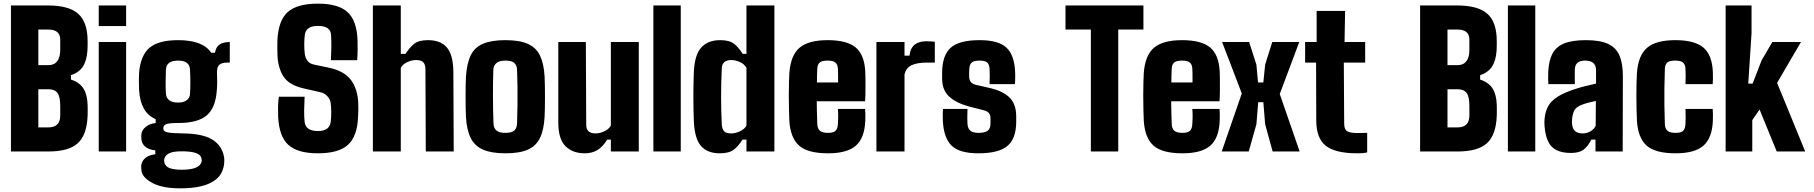

<svg xmlns="http://www.w3.org/2000/svg" viewBox="-20 -830 9941 1052"><path d="M40 0V-800H245Q357 -800 408.5 -754.5Q460 -709 460 -605Q460 -591 460 -578Q460 -565 459 -552Q455 -497 434 -465Q413 -433 369 -418V-394Q415 -379 436.5 -346Q458 -313 460 -257Q461 -227 460 -195Q456 -91 406.5 -45.5Q357 0 245 0ZM190 -473H245Q277 -473 293.5 -494.5Q310 -516 310 -556V-613Q310 -668 245 -668H190ZM190 -132H245Q310 -132 310 -197V-250Q310 -300 295 -320.5Q280 -341 245 -341H190Z M521 -687V-800H671V-687ZM521 0V-600H671V0Z M970 202Q873 202 819 174.5Q765 147 756 111Q755 104 754 93Q753 82 754 74Q758 51 776.5 35.5Q795 20 831 15V-6Q763 -14 755 -64Q754 -76 754 -82.5Q754 -89 755 -97Q758 -118 778.5 -135Q799 -152 833 -156V-177Q790 -196 768 -235.5Q746 -275 742 -337Q741 -368 741 -388.5Q741 -409 742 -430Q750 -527 799.5 -568.5Q849 -610 956 -610Q1092 -610 1137 -541H1158Q1163 -572 1182 -585.5Q1201 -599 1239 -600V-487H1223Q1198 -487 1183.5 -476.5Q1169 -466 1169 -437Q1170 -394 1170 -375Q1170 -356 1168 -337Q1162 -240 1113 -198Q1064 -156 956 -156H953Q906 -156 890.5 -149.5Q875 -143 875 -129V-124Q875 -109 899.5 -104.5Q924 -100 982 -99Q1089 -98 1142 -66Q1195 -34 1207 27Q1209 35 1209 48Q1209 61 1207 75Q1199 123 1166.5 150.5Q1134 178 1083.5 190Q1033 202 970 202ZM956 -268Q985 -268 1002.5 -280.5Q1020 -293 1021 -315Q1025 -376 1021 -450Q1018 -498 956 -498Q891 -498 889 -448Q888 -410 887.5 -380.5Q887 -351 889 -319Q892 -268 956 -268ZM976 100Q1066 100 1082 63Q1089 47 1081 30Q1074 14 1047 6.5Q1020 -1 976 -1Q932 -1 910 8.5Q888 18 882 35Q879 42 879.5 50.5Q880 59 882 65Q889 84 912 92Q935 100 976 100Z M1722 10Q1610 10 1559.5 -36.5Q1509 -83 1504 -191Q1503 -215 1503.5 -245.5Q1504 -276 1508 -300H1649Q1647 -263 1646.5 -227.5Q1646 -192 1649 -163Q1654 -112 1722 -112Q1786 -112 1792 -163Q1798 -214 1792 -264Q1790 -285 1774 -302.5Q1758 -320 1734 -325L1642 -346Q1563 -364 1532.5 -412Q1502 -460 1500 -535Q1499 -575 1500 -610Q1505 -717 1556 -763.5Q1607 -810 1722 -810Q1834 -810 1884.5 -763.5Q1935 -717 1939 -610Q1940 -588 1939.5 -557Q1939 -526 1937 -500H1793Q1795 -535 1795.5 -569.5Q1796 -604 1794 -638Q1792 -688 1722 -688Q1656 -688 1650 -638Q1644 -587 1650 -535Q1652 -515 1664 -498Q1676 -481 1701 -476L1782 -459Q1867 -441 1903.5 -391Q1940 -341 1943 -264Q1944 -247 1943.5 -227.5Q1943 -208 1942 -191Q1938 -83 1886.5 -36.5Q1835 10 1722 10Z M2023 0V-800H2176V-535H2202Q2225 -571 2250 -590.5Q2275 -610 2325 -610Q2393 -610 2427.5 -571Q2462 -532 2464 -441L2466 0H2313L2311 -454Q2310 -478 2298.5 -489.5Q2287 -501 2260 -501Q2236 -501 2211 -489.5Q2186 -478 2176 -458V0Z M2749 10Q2673 10 2627 -10Q2581 -30 2559 -74Q2537 -118 2533 -191Q2532 -210 2531.5 -239.5Q2531 -269 2531 -301.5Q2531 -334 2531.5 -363Q2532 -392 2533 -410Q2538 -484 2559.5 -527.5Q2581 -571 2627 -590.5Q2673 -610 2749 -610Q2827 -610 2872.5 -589.5Q2918 -569 2939 -525Q2960 -481 2964 -410Q2965 -391 2965.5 -361.5Q2966 -332 2966 -299.5Q2966 -267 2965.5 -238Q2965 -209 2964 -191Q2960 -118 2938.5 -74Q2917 -30 2872 -10Q2827 10 2749 10ZM2749 -102Q2784 -102 2798 -115Q2812 -128 2813 -153Q2815 -212 2815.5 -258.5Q2816 -305 2815.5 -350Q2815 -395 2813 -448Q2812 -472 2798 -485Q2784 -498 2749 -498Q2715 -498 2699.5 -484Q2684 -470 2683 -448Q2681 -387 2681 -309.5Q2681 -232 2684 -153Q2685 -128 2700 -115Q2715 -102 2749 -102Z M3184 10Q3118 10 3078.5 -29Q3039 -68 3039 -159V-600H3190L3192 -146Q3192 -99 3243 -99Q3267 -99 3292 -111Q3317 -123 3327 -142V-600H3480V0H3327V-65H3307Q3282 -25 3253 -7.5Q3224 10 3184 10Z M3560 0V-800H3710V0Z M4070 -800H4223V0H4070V-65H4048Q4026 -29 4000 -9.5Q3974 10 3924 10Q3857 10 3822 -29Q3787 -68 3782 -159Q3781 -185 3780 -222.5Q3779 -260 3779 -301.5Q3779 -343 3780 -380Q3781 -417 3782 -441Q3787 -532 3823.5 -571Q3860 -610 3926 -610Q3976 -610 4001.5 -590.5Q4027 -571 4049 -535H4070ZM3987 -99Q4010 -99 4035 -111Q4060 -123 4070 -142V-458Q4060 -478 4035 -489.5Q4010 -501 3987 -501Q3938 -501 3935 -458Q3931 -382 3931 -300Q3931 -218 3935 -146Q3937 -122 3948 -110.5Q3959 -99 3987 -99Z M4571 -233H4720Q4721 -227 4721.5 -206Q4722 -185 4721 -168Q4717 -73 4669 -31.5Q4621 10 4517 10Q4406 10 4358.5 -32Q4311 -74 4305 -168Q4304 -191 4303 -228Q4302 -265 4302 -305.5Q4302 -346 4303 -380Q4304 -414 4305 -430Q4312 -527 4361 -568.5Q4410 -610 4515 -610Q4621 -610 4669 -569.5Q4717 -529 4721 -436Q4722 -424 4722 -396.5Q4722 -369 4722 -336Q4722 -303 4720 -275H4455Q4455 -246 4456 -216Q4457 -186 4458 -151Q4459 -125 4472.5 -113.5Q4486 -102 4517 -102Q4546 -102 4558 -113.5Q4570 -125 4571 -152Q4572 -167 4572.5 -185.5Q4573 -204 4571 -233ZM4515 -498Q4484 -498 4471.5 -487.5Q4459 -477 4458 -453Q4457 -433 4456.5 -414Q4456 -395 4456 -378H4572Q4572 -404 4572 -425Q4572 -446 4571 -453Q4570 -477 4557 -487.5Q4544 -498 4515 -498Z M4782 0V-600H4936V-525H4963Q4969 -569 4993 -586.5Q5017 -604 5055 -604Q5069 -604 5082 -603Q5095 -602 5102 -601V-487H5057Q5005 -487 4974.5 -472.5Q4944 -458 4936 -422V0Z M5341 10Q5238 10 5194.5 -31.5Q5151 -73 5146 -168Q5145 -190 5145.5 -209Q5146 -228 5147 -233H5281Q5280 -200 5280 -182.5Q5280 -165 5281 -151Q5283 -124 5298 -113Q5313 -102 5341 -102Q5376 -102 5391.5 -113.5Q5407 -125 5407 -152V-184Q5407 -199 5398.5 -210Q5390 -221 5370 -226L5295 -245Q5222 -264 5182 -299.5Q5142 -335 5142 -401V-429Q5142 -526 5188.5 -568Q5235 -610 5348 -610Q5450 -610 5494 -569.5Q5538 -529 5542 -436Q5543 -428 5542.5 -413.5Q5542 -399 5542 -386Q5542 -373 5541 -369H5402Q5403 -386 5403 -413Q5403 -440 5402 -453Q5401 -477 5389 -487.5Q5377 -498 5348 -498Q5317 -498 5304.5 -487.5Q5292 -477 5291 -453Q5291 -452 5290.5 -444.5Q5290 -437 5290 -414Q5290 -393 5299 -381Q5308 -369 5332 -364L5398 -349Q5472 -333 5510 -297Q5548 -261 5548 -192V-164Q5548 -71 5500 -30.5Q5452 10 5341 10Z M5957 0V-668H5818V-800H6245V-668H6107V0Z M6513 -233H6662Q6663 -227 6663.5 -206Q6664 -185 6663 -168Q6659 -73 6611 -31.5Q6563 10 6459 10Q6348 10 6300.5 -32Q6253 -74 6247 -168Q6246 -191 6245 -228Q6244 -265 6244 -305.5Q6244 -346 6245 -380Q6246 -414 6247 -430Q6254 -527 6303 -568.5Q6352 -610 6457 -610Q6563 -610 6611 -569.5Q6659 -529 6663 -436Q6664 -424 6664 -396.5Q6664 -369 6664 -336Q6664 -303 6662 -275H6397Q6397 -246 6398 -216Q6399 -186 6400 -151Q6401 -125 6414.5 -113.5Q6428 -102 6459 -102Q6488 -102 6500 -113.5Q6512 -125 6513 -152Q6514 -167 6514.5 -185.5Q6515 -204 6513 -233ZM6457 -498Q6426 -498 6413.5 -487.5Q6401 -477 6400 -453Q6399 -433 6398.5 -414Q6398 -395 6398 -378H6514Q6514 -404 6514 -425Q6514 -446 6513 -453Q6512 -477 6499 -487.5Q6486 -498 6457 -498Z M6674 0 6784 -318 6676 -600H6824L6864 -476L6873 -378H6902L6912 -476L6951 -600H7099L6992 -315L7101 0H6953L6912 -149L6902 -270H6874L6864 -149L6822 0Z M7417 10Q7296 10 7244 -31.5Q7192 -73 7192 -170L7191 -487H7131V-600H7194V-770H7350L7347 -600H7460V-487H7343L7345 -152Q7345 -121 7361.5 -111Q7378 -101 7417 -101Q7431 -101 7443 -101.5Q7455 -102 7471 -102V5Q7459 8 7446 9Q7433 10 7417 10Z M7761 0V-800H7966Q8078 -800 8129.5 -754.5Q8181 -709 8181 -605Q8181 -591 8181 -578Q8181 -565 8180 -552Q8176 -497 8155 -465Q8134 -433 8090 -418V-394Q8136 -379 8157.5 -346Q8179 -313 8181 -257Q8182 -227 8181 -195Q8177 -91 8127.5 -45.5Q8078 0 7966 0ZM7911 -473H7966Q7998 -473 8014.5 -494.5Q8031 -516 8031 -556V-613Q8031 -668 7966 -668H7911ZM7911 -132H7966Q8031 -132 8031 -197V-250Q8031 -300 8016 -320.5Q8001 -341 7966 -341H7911Z M8242 0V-800H8392V0Z M8588 8Q8518 8 8484 -24.5Q8450 -57 8443 -137Q8442 -145 8442 -159Q8442 -173 8443 -180Q8447 -221 8463.5 -249.5Q8480 -278 8514.5 -300Q8549 -322 8607 -341Q8637 -351 8663.5 -357.5Q8690 -364 8725 -372V-446Q8725 -498 8664 -498Q8612 -498 8609 -453Q8609 -448 8608.5 -428.5Q8608 -409 8608.5 -390.5Q8609 -372 8609 -369H8464Q8463 -375 8462.5 -395.5Q8462 -416 8463 -436Q8466 -497 8485.5 -535Q8505 -573 8549 -591.5Q8593 -610 8669 -610Q8747 -610 8791 -589.5Q8835 -569 8853.5 -525.5Q8872 -482 8872 -412L8871 0H8722V-65H8699Q8680 -27 8656 -9.5Q8632 8 8588 8ZM8651 -99Q8674 -99 8693.5 -110Q8713 -121 8723 -140L8724 -277Q8704 -273 8683 -267.5Q8662 -262 8645 -255Q8614 -243 8605 -223Q8596 -203 8594 -180Q8593 -167 8593 -163Q8593 -159 8594 -148Q8599 -99 8651 -99Z M8949 -168Q8948 -191 8947 -228Q8946 -265 8946 -305.5Q8946 -346 8947 -380Q8948 -414 8949 -430Q8956 -527 9005 -568.5Q9054 -610 9159 -610Q9265 -610 9313 -569.5Q9361 -529 9365 -436Q9366 -420 9365.5 -396.5Q9365 -373 9364 -369H9215Q9216 -384 9216 -411Q9216 -438 9215 -453Q9214 -475 9202.5 -486.5Q9191 -498 9159 -498Q9128 -498 9115.5 -487.5Q9103 -477 9102 -453Q9100 -392 9099.5 -344.5Q9099 -297 9099.5 -251.5Q9100 -206 9102 -151Q9103 -125 9116.5 -113.5Q9130 -102 9161 -102Q9193 -102 9203.5 -114.5Q9214 -127 9215 -152Q9216 -167 9216 -185.5Q9216 -204 9215 -233H9364Q9365 -227 9365.5 -206Q9366 -185 9365 -168Q9361 -73 9313 -31.5Q9265 10 9161 10Q9050 10 9002.5 -32Q8955 -74 8949 -168Z M9435 0V-800H9577V-648L9559 -372H9583L9632 -499L9691 -600H9848L9717 -376L9871 0H9715L9621 -230L9581 -172V0Z"/></svg>

Font: Big Shoulders Text Black
Style: Regular
Weight: 900
Designer: Patric King
Foundry: XO Type Co
Version: Version 1.000; ttfautohint (v1.8.2)